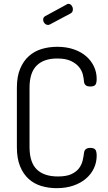

<svg xmlns="http://www.w3.org/2000/svg" viewBox="-20 -975 563 1001"><path d="M241 -848Q236 -845 231 -845Q220 -845 212.5 -853.5Q205 -862 205 -873Q205 -885 216 -891L328 -952Q331 -955 336 -955Q347 -955 353.5 -946Q360 -937 360 -927Q360 -911 348 -905ZM418 -549Q417 -565 412 -586Q407 -607 392 -625.5Q377 -644 350 -657Q323 -670 278 -670Q208 -670 171 -633Q134 -596 134 -518V-208Q134 -129 171.5 -92Q209 -55 282 -55Q327 -55 353 -67.5Q379 -80 392.5 -98.5Q406 -117 411 -138.5Q416 -160 418 -178Q421 -204 451 -204Q468 -204 476 -196Q484 -188 484 -163Q484 -129 470 -98.5Q456 -68 429 -44.5Q402 -21 363 -7.5Q324 6 275 6Q233 6 195 -5.5Q157 -17 129 -42.5Q101 -68 84.5 -108.5Q68 -149 68 -208V-518Q68 -576 85 -616.5Q102 -657 130.5 -682.5Q159 -708 197 -719.5Q235 -731 278 -731Q327 -731 365.5 -717.5Q404 -704 430 -681Q456 -658 470 -628Q484 -598 484 -564Q484 -539 476 -531.5Q468 -524 451 -524Q434 -524 426.5 -531Q419 -538 418 -549Z"/></svg>

Font: Dosis
Style: Book
Weight: 400
Designer: EdgarTolentino, PabloImpallari, IginoMarini
Foundry: EdgarTolentino, PabloImpallari, IginoMarini
Version: Version 1.007